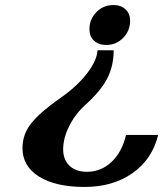

<svg xmlns="http://www.w3.org/2000/svg" viewBox="-20 -606 646 760"><path d="M495 -524Q495 -484 467.5 -456Q440 -428 401 -428Q370 -428 352 -445Q334 -462 334 -490Q334 -530 361.5 -558Q389 -586 429 -586Q459 -586 477 -569Q495 -552 495 -524ZM318 -191Q278 -155 254 -107Q230 -59 230 -15Q230 26 255 50Q280 74 324 74Q380 74 421.5 35Q463 -4 479 -72H606Q583 24 505 79Q427 134 315 134Q200 134 134.5 93Q69 52 69 -20Q69 -75 104.5 -119Q140 -163 220 -219Q285 -264 324.5 -315.5Q364 -367 366 -407H430Q430 -346 405 -296.5Q380 -247 318 -191Z"/></svg>

Font: Fahkwang
Style: Bold Italic
Weight: 700
Italic angle: -10°
Designer: Suppakit Chalermlarp | Katatrad Co.,Ltd.
Foundry: Cadson Demak Co.,Ltd.
Version: Version 1.000; ttfautohint (v1.6)